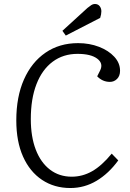

<svg xmlns="http://www.w3.org/2000/svg" viewBox="-20 -932 654 966"><path d="M484 -578Q501 -613 469 -637Q437 -661 370 -661Q298 -661 245 -621.5Q192 -582 163.5 -508.5Q135 -435 135 -333Q135 -244 160 -179Q185 -114 231.5 -78.5Q278 -43 341 -43Q395 -43 443.5 -70.5Q492 -98 542 -159L575 -125Q527 -59 466 -22.5Q405 14 334 14Q253 14 191.5 -27Q130 -68 96 -144Q62 -220 62 -326Q62 -445 100.5 -532Q139 -619 209 -667Q279 -715 373 -715Q430 -715 478 -696.5Q526 -678 555 -646.5Q584 -615 584 -576Q584 -550 569 -535Q554 -520 533 -520Q496 -520 469 -548ZM420 -892Q431 -901 439.5 -906.5Q448 -912 457 -912Q473 -912 481.5 -901Q490 -890 490 -875Q490 -860 484 -842L311 -753L294 -777Z"/></svg>

Font: Literata 12pt Light
Style: Italic
Weight: 300
Italic angle: -2°
Designer: Latin by Veronika Burian and Jose Scaglione. Greek by Irene Vlachou. Cyrillic by Vera Evstafieva
Foundry: TypeTogether
Version: Version 3.002